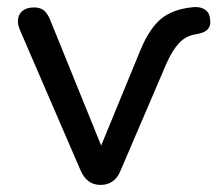

<svg xmlns="http://www.w3.org/2000/svg" viewBox="-20 -515 614 542"><path d="M264 7Q244 7 230 -3.5Q216 -14 207 -35L36 -431Q29 -448 31 -462Q33 -476 44.5 -485Q56 -494 76 -494Q93 -494 103.5 -486Q114 -478 122 -458L279 -71H252L377 -375Q402 -435 435.5 -462.5Q469 -490 528 -495Q548 -496 560 -487Q572 -478 573 -461Q575 -449 571.5 -440.5Q568 -432 560 -427Q552 -422 537 -419Q506 -415 486.5 -394.5Q467 -374 450 -336L321 -35Q313 -14 298.5 -3.5Q284 7 264 7Z"/></svg>

Font: Nunito Medium
Style: Regular
Weight: 500
Designer: Vernon Adams
Foundry: Vernon Adams
Version: Version 3.602